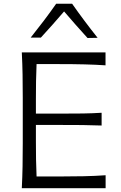

<svg xmlns="http://www.w3.org/2000/svg" viewBox="-20 -988 634 1008"><path d="M94.5 0Q97.5 -60 98.5 -115.2Q99.5 -170.5 99.5 -236.5V-475Q99.5 -541 98.5 -597Q97.5 -653 94.5 -713H534V-645Q483 -648.5 424.5 -650Q366 -651.5 287 -651.5H172Q170 -606.5 169.2 -561.8Q168.5 -517 168.5 -465.5V-391.5H294.5Q364.5 -391.5 415.2 -392.2Q466 -393 513.5 -396V-329Q463 -331 412.5 -331.5Q362 -332 293.5 -332H168.5V-246.5Q168.5 -195.5 169.2 -151Q170 -106.5 172 -61.5H293Q360 -61.5 419.5 -62.8Q479 -64 534.5 -68V0ZM439.5 -788.5Q408 -823 377.2 -858Q346.5 -893 316.5 -928Q257.5 -859 194.5 -790.5H141Q176.5 -835 210 -879.2Q243.5 -923.5 275 -968.5H358.5Q390 -923.5 423.5 -878.8Q457 -834 492.5 -789.5Z"/></svg>

Font: Commissioner Flair Light
Style: Regular
Weight: 300
Designer: Kostas Bartsokas
Foundry: Kostas Bartsokas
Version: Version 1.000; ttfautohint (v1.8.3)